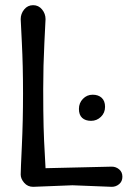

<svg xmlns="http://www.w3.org/2000/svg" viewBox="-20 -716 523 742"><path d="M260 0 108 6Q87 6 73.5 -9.5Q60 -25 60 -41.5Q60 -58 64.5 -153Q69 -248 69 -355Q69 -462 64.5 -550.5Q60 -639 60 -642Q60 -663 73.5 -679.5Q87 -696 108 -696Q129 -696 142.5 -679.5Q156 -663 156 -642Q156 -639 151.5 -550.5Q147 -462 147 -371.5Q147 -281 148.5 -226Q150 -171 153 -123Q156 -75 156 -66L412 -72Q428 -72 440.5 -61.5Q453 -51 453 -33Q453 -15 440.5 -4.5Q428 6 412 6ZM332 -249Q310 -249 297.5 -260.5Q285 -272 285 -295Q285 -318 300.5 -334Q316 -350 338 -350Q360 -350 373 -338Q386 -326 386 -303Q386 -280 370 -264.5Q354 -249 332 -249Z"/></svg>

Font: Macondo
Style: Regular
Weight: 400
Version: Version 2.001